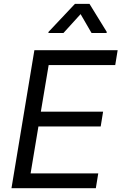

<svg xmlns="http://www.w3.org/2000/svg" viewBox="-20 -992 640 1012"><path d="M541.9 -818.2 542.6 -823.9 451.7 -971.6H375L235.8 -823.9L235.1 -818.2H314.6L404.8 -917.6L462.4 -818.2ZM485.1 0 497.9 -78.1H141.3L182.5 -325.3H510.7L523.4 -403.4H195.3L236.5 -649.1H587.4L600.1 -727.3H161.2L40.5 0Z"/></svg>

Font: Riot Sans 2.0
Style: Italic
Weight: 400
Italic angle: -9.39999°
Designer: Rasmus Andersson
Foundry: rsms
Version: Version 3.006;hotconv 1.0.109;makeotfexe 2.5.65596